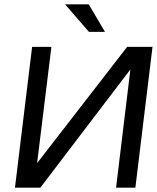

<svg xmlns="http://www.w3.org/2000/svg" viewBox="-20 -865 723 885"><path d="M166 0 581 -545 515 0H604L683 -649H566L151 -113L217 -649H128L49 0ZM464 -718 389 -845H280L390 -718Z"/></svg>

Font: Gamestation Display
Style: Italic
Weight: 400
Designer: Jonas Hecksher
Foundry: Jonas Hecksher, Playtypeª, e-types AS
Version: Version 1.003